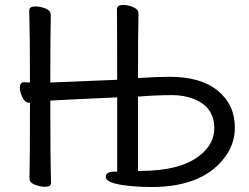

<svg xmlns="http://www.w3.org/2000/svg" viewBox="-20 -737 1007 775"><path d="M544 -47Q709 -47 787 -110Q845 -156 845 -219Q845 -306 761 -338Q722 -353 677 -353Q607 -353 537 -347V-47ZM590 18 551 17Q407 10 407 -23Q407 -41 433 -44H453V-344Q230 -334 183 -331Q183 -105 186 1Q186 17 162 17Q142 17 120.5 8.5Q99 0 99 -17Q101 -106 101 -321L103 -322H99Q81 -322 70.5 -344Q60 -366 60 -383Q60 -405 77 -405L101 -404Q101 -589 98 -695Q98 -711 123 -711Q143 -711 164 -702.5Q185 -694 185 -677Q183 -588 183 -404L453 -415Q453 -604 452 -700Q452 -717 477 -717Q497 -717 518 -708Q539 -699 539 -682Q537 -593 537 -422Q612 -427 665 -427Q791 -427 859.5 -370.5Q928 -314 928 -222Q928 -164 897 -116Q810 18 590 18Z"/></svg>

Font: LXGW WenKai Lite Medium
Style: Regular
Weight: 500
Designer: LXGW / Fontworks Inc.
Foundry: LXGW / Fontworks Inc.
Version: Version 1.511; March 25, 2025